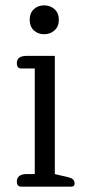

<svg xmlns="http://www.w3.org/2000/svg" viewBox="-20 -698 318 718"><path d="M91 -624Q91 -649 106.5 -663.5Q122 -678 145 -678Q168 -678 184 -663.5Q200 -649 200 -624Q200 -599 184 -584.5Q168 -570 145 -570Q122 -570 106.5 -584.5Q91 -599 91 -624ZM43 -20Q43 -33 52.5 -40Q62 -47 78 -47H110V-442H59Q43 -442 43 -462Q43 -476 52.5 -482.5Q62 -489 78 -489H185V-47L232 -36Q246 -33 252.5 -27.5Q259 -22 259 -12Q259 0 247 0H59Q43 0 43 -20Z"/></svg>

Font: Maitree
Style: Regular
Weight: 400
Designer: CadsonDemak Team
Foundry: CadsonDemak
Version: Version 1.001